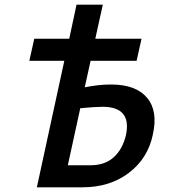

<svg xmlns="http://www.w3.org/2000/svg" viewBox="-20 -798 721 818"><path d="M453 -438Q559 -438 606.5 -381.5Q654 -325 631 -224Q610 -123 529 -61.5Q448 0 331 0H137L254 -539H105L126 -633H275L306 -778H418L386 -633H583L562 -539H366L341 -426Q400 -438 453 -438ZM517 -224Q541 -343 417 -343Q386 -343 322 -337L269 -94H367Q427 -94 465 -128.5Q503 -163 517 -224Z"/></svg>

Font: EauTest
Style: Bold Italic
Weight: 700
Italic angle: -12°
Designer: Christian Thalmann (Catharsis Fonts)
Version: Version 0.001;PS 000.001;hotconv 1.0.88;makeotf.lib2.5.64775